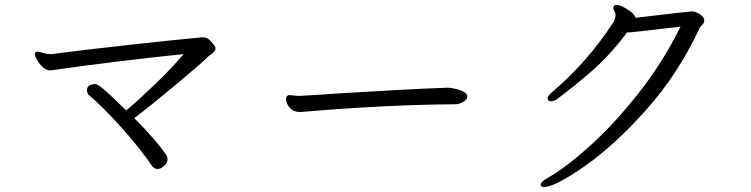

<svg xmlns="http://www.w3.org/2000/svg" viewBox="-20 -727 3040 777"><path d="M849 -541Q852 -537 852 -532Q852 -519 837 -509Q825 -501 821 -497Q803 -477 692 -384.5Q581 -292 523 -249Q606 -167 652 -101Q658 -92 658 -83Q658 -67 644 -56Q631 -43 617 -43Q605 -43 595 -56Q543 -132 465.5 -217.5Q388 -303 343 -339Q332 -348 332 -361Q332 -377 344 -382Q356 -387 365 -387Q374 -387 396 -369Q418 -351 491 -280Q545 -326 610 -388.5Q675 -451 723 -508Q613 -497 460 -478.5Q307 -460 199 -444Q185 -442 182 -442Q168 -442 154 -454.5Q140 -467 130.5 -483.5Q121 -500 121 -508Q121 -515 128 -518H131Q137 -518 147 -515Q157 -512 161 -511Q172 -508 184 -508H188Q308 -524 508.5 -546Q709 -568 798 -576H801Q816 -576 826.5 -566.5Q837 -557 849 -541Z M1871 -336Q1871 -324 1854.5 -314.5Q1838 -305 1821 -305Q1541 -303 1213 -275Q1205 -274 1192 -274Q1173 -274 1160.5 -284Q1148 -294 1142.5 -306.5Q1137 -319 1137 -326Q1137 -333 1141 -337.5Q1145 -342 1152 -342Q1159 -342 1168.5 -340.5Q1178 -339 1190 -339H1194Q1301 -345 1350 -349Q1624 -366 1787 -372H1790Q1813 -372 1842 -362Q1871 -352 1871 -336Z M2234 -326Q2221 -317 2210 -317Q2202 -317 2199 -321Q2196 -324 2196 -329Q2196 -338 2214 -354Q2357 -475 2463 -638Q2470 -652 2471 -665V-666Q2471 -672 2466.5 -681.5Q2462 -691 2462 -695Q2462 -701 2467 -705Q2469 -707 2475 -707Q2481 -707 2488.5 -704.5Q2496 -702 2498 -701Q2524 -688 2537 -676Q2550 -664 2552 -655Q2769 -681 2780 -681Q2794 -681 2812 -669.5Q2830 -658 2830 -644Q2830 -635 2822.5 -627Q2815 -619 2813 -617Q2726 -429 2595 -282.5Q2464 -136 2344 -53Q2224 30 2181 30Q2172 30 2169 24Q2168 23 2168 20Q2168 9 2198 -8Q2267 -47 2363 -132.5Q2459 -218 2559.5 -344Q2660 -470 2734 -619Q2641 -609 2595 -603L2540 -597Q2534 -596 2524 -596H2518Q2447 -502 2375 -439.5Q2303 -377 2234 -326Z"/></svg>

Font: Iansui 0.93
Style: Regular
Weight: 400
Designer: But Ko / Fontworks Inc.
Foundry: zi-hi.com / Fontworks Inc.
Version: Version 0.931